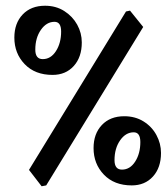

<svg xmlns="http://www.w3.org/2000/svg" viewBox="-20 -647 582 669"><path d="M163 -386Q102 -386 66 -423.5Q30 -461 30 -516Q30 -566 59 -596.5Q88 -627 137 -627Q175 -627 204 -608.5Q233 -590 249 -561Q265 -532 265 -499Q265 -448 237 -417Q209 -386 163 -386ZM125 2 81 -55 419 -607 433 -610 479 -553 141 -1ZM129 -441Q157 -441 175 -469Q193 -497 193 -537Q193 -571 170 -571Q142 -571 122.5 -543Q103 -515 103 -474Q103 -441 129 -441ZM439 -1Q378 -1 342 -38.5Q306 -76 306 -131Q306 -181 335 -211.5Q364 -242 413 -242Q451 -242 480 -224Q509 -206 525 -176.5Q541 -147 541 -114Q541 -63 513 -32Q485 -1 439 -1ZM405 -56Q433 -56 451 -84Q469 -112 469 -152Q469 -186 446 -186Q418 -186 398.5 -158Q379 -130 379 -89Q379 -56 405 -56Z"/></svg>

Font: Jaini
Style: Regular
Weight: 400
Designer: Maithili Shingre, Girish Dalvi (Devanagari), Taresh Vohra (Latin)
Foundry: Ek Type
Version: Version 2.000; ttfautohint (v1.8.4.7-5d5b)